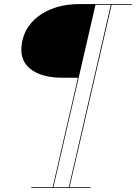

<svg xmlns="http://www.w3.org/2000/svg" viewBox="-20 -770 666 940"><path d="M423.5 146.5H320.5L526.5 -746.5H626V-750H366C210.5 -750 84.5 -664.5 84.5 -524.5C84.5 -436.5 167.5 -389.5 283 -389.5H361.5L238 146.5H133V150H423.5ZM317 146.5H241.5L447.5 -746.5H522.5Z"/></svg>

Font: Bodoni* 48pt
Style: Italic
Weight: 400
Italic angle: -13°
Version: Version 2.3